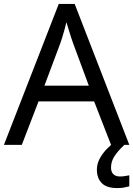

<svg xmlns="http://www.w3.org/2000/svg" viewBox="-20 -737 679 977"><path d="M545 0 459 -221H176L91 0H0L279 -717H360L638 0ZM352 -517Q349 -525 342 -546Q335 -567 328.5 -589.5Q322 -612 318 -624Q313 -604 307.5 -583.5Q302 -563 296.5 -546Q291 -529 287 -517L206 -301H432ZM545 116Q545 138 557 149.5Q569 161 590 161Q607 161 618.5 158.5Q630 156 638 155V211Q624 215 610 217.5Q596 220 576 220Q523 220 498 195Q473 170 473 126Q473 97 487.5 70Q502 43 523.5 21Q545 -1 565 -15L613 0Q579 32 562 58.5Q545 85 545 116Z"/></svg>

Font: Noto Sans Kawi
Style: Regular
Weight: 400
Designer: Fadhl Haqq
Version: Version 1.000